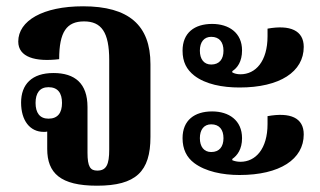

<svg xmlns="http://www.w3.org/2000/svg" viewBox="-20 -579 1016 610"><path d="M288 11C412 11 458 -34 458 -144V-375C458 -499 389 -559 244 -559C116 -559 38 -513 38 -447C38 -397 93 -382 168 -391C168 -478 192 -511 247 -511C302 -511 327 -477 327 -388V-104C327 -56 318 -37 289 -37C267 -37 258 -49 258 -94V-239C258 -314 218 -347 150 -347C81 -347 47 -311 47 -253C47 -196 75 -160 119 -160C123 -160 126 -160 130 -161V-106C130 -29 172 11 288 11ZM134 -202C106 -202 93 -221 93 -252C93 -283 106 -302 134 -302C164 -302 177 -283 177 -252C177 -221 164 -202 134 -202Z M741 -301C869 -301 945 -351 945 -430C945 -482 902 -501 830 -488V-464C830 -384 792 -343 744 -343C734 -343 725 -345 718 -349V-353C734 -363 749 -383 749 -419C749 -475 707 -503 654 -503C598 -503 560 -475 560 -418C560 -382 573 -358 597 -339C633 -311 687 -301 741 -301ZM651 -374C628 -374 615 -391 615 -418C615 -445 628 -462 651 -462C677 -462 690 -445 690 -418C690 -391 677 -374 651 -374ZM741 -23C869 -23 945 -73 945 -152C945 -205 902 -223 830 -210V-185C830 -106 792 -65 744 -65C734 -65 725 -67 718 -70V-74C734 -85 749 -105 749 -140C749 -197 707 -225 654 -225C598 -225 560 -197 560 -140C560 -105 573 -79 597 -61C633 -34 687 -23 741 -23ZM651 -96C628 -96 615 -113 615 -140C615 -167 628 -184 651 -184C677 -184 690 -167 690 -140C690 -113 677 -96 651 -96Z"/></svg>

Font: Noto Serif Thai Condensed
Style: Bold
Weight: 700
Width: 3
Designer: Monotype Design Team
Foundry: Monotype Imaging Inc.
Version: Version 2.002